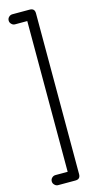

<svg xmlns="http://www.w3.org/2000/svg" viewBox="-129 -704 454 903"><g transform="rotate(-15 98.0 -252.0)"><path d="M118.5 164.5C118.5 164.5 118.5 164.5 118.5 164.5C118.5 164.5 34.5 164.5 34.5 164.5C28 164.5 22 162 17.5 157C12.5 152.5 10 146.5 10 140C10 140 10 140 10 140C10 133 12.5 127 17.5 122.5C22 118 28 115.5 34.5 115.5C34.5 115.5 34.5 115.5 34.5 115.5C34.5 115.5 94 115.5 94 115.5C94 115.5 94 -618.5 94 -618.5C94 -618.5 34.5 -618.5 34.5 -618.5C28 -618.5 22 -621 17.5 -626C12.5 -630.5 10 -636.5 10 -643C10 -643 10 -643 10 -643C10 -650 12.5 -656 17.5 -660.5C22 -665 28 -667.5 34.5 -667.5C34.5 -667.5 34.5 -667.5 34.5 -667.5C34.5 -667.5 118.5 -667.5 118.5 -667.5C135 -667.5 143 -659.5 143 -643C143 -643 143 -643 143 -643C143 -643 143 140 143 140C143 156.5 135 164.5 118.5 164.5Z"/></g></svg>

Font: Jura-Fortis-Regular
Style: Regular
Weight: 500
Designer: Daniel Johnson, Alexei Vanyashin, Mirko Velimirovic
Foundry: Daniel Johnson
Version: ""